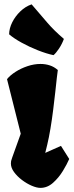

<svg xmlns="http://www.w3.org/2000/svg" viewBox="-20 -866 343 895"><path d="M168.5 9.8Q151.4 9.8 127.9 -0.2Q104.5 -10.3 82.3 -27.1Q60.1 -43.9 45.4 -64Q30.8 -84 30.8 -103.5Q30.8 -110.4 31.7 -115.2Q32.7 -120.1 36.9 -131.8Q41 -143.6 50.3 -169.2Q59.6 -194.8 76.7 -242.7L12.7 -497.1Q27.3 -515.1 52.5 -531.2Q77.6 -547.4 108.2 -557.6Q138.7 -567.9 168.9 -567.9Q191.4 -567.9 211.9 -561.3Q232.4 -554.7 249.5 -539.6Q248 -532.2 245.1 -504.9Q242.2 -477.5 237.8 -438Q233.4 -398.4 227.8 -353.5Q222.2 -308.6 215.1 -266.1Q208 -223.6 200.2 -191.4L190.9 -153.3L264.2 -186L302.7 -125Q292.5 -101.1 273.2 -69.3Q253.9 -37.6 227.3 -13.9Q200.7 9.8 168.5 9.8ZM229.5 -608.9Q196.8 -615.7 156.5 -631.6Q116.2 -647.5 80.1 -667.5Q43.9 -687.5 22.5 -706.1Q22.9 -733.9 37.1 -762.2Q51.3 -790.5 75 -813.2Q98.6 -835.9 127.4 -845.7Q168 -798.3 200 -761Q231.9 -723.6 277.8 -684.6Q269 -660.6 255.1 -639.6Q241.2 -618.7 229.5 -608.9Z"/></svg>

Font: Fruktur
Style: Regular
Weight: 400
Designer: Viktoriya Grabowska, Eben Sorkin
Foundry: Viktoriya Grabowska
Version: Version 1.008; ttfautohint (v1.8.4.7-5d5b)